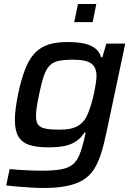

<svg xmlns="http://www.w3.org/2000/svg" viewBox="-20 -727 680 955"><path d="M196 208Q162 208 126.5 205.5Q91 203 60.5 200.5Q30 198 11 195L28 114Q50 116 77.5 118Q105 120 134 121Q163 122 188 122Q248 122 285 115Q322 108 342.5 90.5Q363 73 375 43.5Q387 14 398 -31Q400 -41 402.5 -51Q405 -61 406 -68H401Q380 -37 353.5 -21Q327 -5 294 0.5Q261 6 222 6Q163 6 126 -6Q89 -18 71.5 -48Q54 -78 54 -130Q54 -156 58 -187.5Q62 -219 70 -259Q86 -335 106 -385Q126 -435 154 -464Q182 -493 221.5 -505.5Q261 -518 316 -518Q357 -518 391 -512Q425 -506 449.5 -489.5Q474 -473 483 -442H489L509 -510H603L508 -62Q496 -4 481.5 40.5Q467 85 446.5 116.5Q426 148 393.5 168Q361 188 313 198Q265 208 196 208ZM274 -82Q308 -82 331 -87Q354 -92 370.5 -102.5Q387 -113 399 -129Q409 -141 417.5 -162.5Q426 -184 434 -210Q442 -236 447.5 -262.5Q453 -289 456.5 -312Q460 -335 460 -349Q460 -393 433.5 -411.5Q407 -430 347 -430Q302 -430 273.5 -424.5Q245 -419 227.5 -401.5Q210 -384 198 -349Q186 -314 174 -255Q167 -221 163 -195Q159 -169 159 -151Q159 -121 170 -106.5Q181 -92 207 -87Q233 -82 274 -82ZM349 -617 368 -707H459L441 -617Z"/></svg>

Font: Saira SemiExpanded Medium
Style: Italic
Weight: 500
Width: 6
Italic angle: -12°
Designer: Hector Gatti with collaboration of the Omnibus-Type team
Foundry: Omnibus-Type
Version: Version 1.101